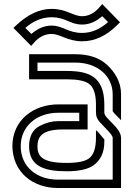

<svg xmlns="http://www.w3.org/2000/svg" viewBox="-20 -937 665 957"><path d="M83.3 -208.3C83.3 -308.3 163 -375 270.8 -375H375V-333.3H270.8C240.6 -333.3 210.4 -326 180.2 -310.4C143.8 -292.7 125 -258.3 125 -208.3C125 -108.3 200.2 -83.3 312.5 -83.3C375 -83.3 419.8 -93.8 446.9 -113.5C482.3 -139.6 500 -178.1 500 -229.2V-242.7C487.2 -255.5 466.1 -284.9 458.3 -287.5V-250C458.3 -199 446.9 -164.6 422.9 -146.9C402.1 -132.3 365.6 -125 312.5 -125C189.6 -125 166.7 -158.3 166.7 -208.3C166.7 -254.4 188.7 -291.7 291.7 -291.7H416.7V-416.7H270.8C145.7 -416.7 41.7 -337.3 41.7 -208.3C43.7 -78.1 143.6 0 267.7 0H583.3V-250C583.3 -300.2 500 -347 500 -375V-420.8C497.8 -553.3 426.1 -583.3 312.5 -583.3H166.7V-625H356.2C465.1 -625 541.7 -558.6 541.7 -466.7V-382.3C548.8 -370.4 577.1 -345.9 583.3 -337.5V-468.8C583.3 -527.5 553.8 -577.3 511.5 -615.6C472.9 -650 420.8 -666.7 356.2 -666.7H125V-541.7H312.5C365.6 -541.7 402.1 -534.4 422.9 -519.8C446.9 -502.1 458.3 -467.7 458.3 -416.7V-375C458.3 -359.4 463.5 -344.8 475 -331.2C497.1 -305.5 541.7 -266.2 541.7 -250V-41.7H267.7C164.1 -41.7 83.3 -104.9 83.3 -208.3ZM389.6 -731.2C452.1 -731.2 510.4 -758.3 563.5 -811.5L578.1 -826L489.6 -916.7L475 -900C450 -870.8 420.8 -856.3 389.6 -856.3C343.6 -856.3 313 -892.7 236.5 -892.7C178.1 -892.7 119.8 -865.6 62.5 -812.5L46.9 -797.9L135.4 -708.3L150 -725C175 -753.1 204.2 -767.7 236.5 -767.7C280.5 -767.7 316.8 -731.2 389.6 -731.2ZM236.5 -809.4C202.1 -809.4 168.8 -795.8 136.5 -767.7L106.3 -797.9C146.9 -833.3 190.6 -851 236.5 -851C309.2 -851 328.3 -814.6 389.6 -814.6C424 -814.6 457.3 -828.1 489.6 -856.3L518.8 -827.1C478.1 -790.6 434.4 -772.9 389.6 -772.9C317.5 -772.9 295.4 -809.4 236.5 -809.4Z"/></svg>

Font: Sportrop
Style: Regular
Weight: 500
Version: Version 0.9